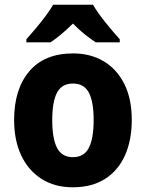

<svg xmlns="http://www.w3.org/2000/svg" viewBox="-20 -786 620 816"><path d="M540 -276Q540 -191 511.5 -126.5Q483 -62 427 -26Q371 10 289 10Q212 10 156 -26Q100 -62 70 -126Q40 -190 40 -276Q40 -407 104.5 -483Q169 -559 291 -559Q364 -559 420 -526Q476 -493 508 -430Q540 -367 540 -276ZM202 -275Q202 -197 222.5 -157.5Q243 -118 290 -118Q337 -118 357.5 -157.5Q378 -197 378 -276Q378 -354 357.5 -392.5Q337 -431 290 -431Q243 -431 222.5 -392.5Q202 -354 202 -275ZM375 -766Q395 -732 428 -691Q461 -650 489 -619V-606H387Q364 -621 339 -641Q314 -661 290 -686Q265 -661 241 -641Q217 -621 195 -606H92V-619Q109 -638 131 -664Q153 -690 173.5 -717.5Q194 -745 206 -766Z"/></svg>

Font: Noto Sans Tamil SemiCondensed ExtraBold
Style: Regular
Weight: 800
Width: 4
Designer: Jelle Bosma - Monotype Design Team
Foundry: Monotype Imaging Inc.
Version: Version 2.004; ttfautohint (v1.8.4.7-5d5b)